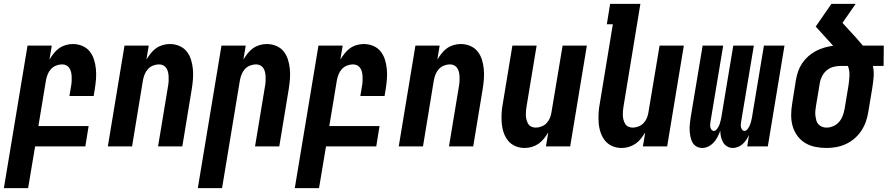

<svg xmlns="http://www.w3.org/2000/svg" viewBox="-54 -755 4577 990"><path d="M-34 215 88 -520H213L201 -448Q211 -464 223 -479.5Q235 -495 250.5 -506Q266 -517 284.5 -522.5Q303 -528 321 -528Q347 -528 370 -518.5Q393 -509 408 -490.5Q423 -472 430.5 -448.5Q438 -425 440.5 -399.5Q443 -374 441 -348Q439 -322 435 -297L429 -260H304L313 -314Q315 -325 315.5 -337Q316 -349 315.5 -360.5Q315 -372 312.5 -383Q310 -394 304 -403.5Q298 -413 288 -418Q278 -423 266 -423Q251 -423 235.5 -417Q220 -411 209 -399Q198 -387 192 -372Q186 -357 183 -341L144 -105H403L386 0H127L91 215Z M502 0 588 -520H713L701 -448Q711 -464 723 -479.5Q735 -495 750.5 -506Q766 -517 784.5 -522.5Q803 -528 821 -528Q847 -528 870 -518.5Q893 -509 908 -490.5Q923 -472 930.5 -448.5Q938 -425 940.5 -399.5Q943 -374 941 -348Q939 -322 935 -297L886 0H761L813 -314Q815 -325 815.5 -337Q816 -349 815.5 -360.5Q815 -372 812.5 -383Q810 -394 804 -403.5Q798 -413 788 -418Q778 -423 766 -423Q751 -423 735.5 -417Q720 -411 709 -399Q698 -387 692 -372Q686 -357 683 -341L627 0Z M966 215 1088 -520H1213L1201 -448Q1211 -464 1223 -479.5Q1235 -495 1250.5 -506Q1266 -517 1284.5 -522.5Q1303 -528 1321 -528Q1347 -528 1370 -518.5Q1393 -509 1408 -490.5Q1423 -472 1430.5 -448.5Q1438 -425 1440.5 -399.5Q1443 -374 1441 -348Q1439 -322 1435 -297L1386 0H1261L1313 -314Q1315 -325 1315.5 -337Q1316 -349 1315.5 -360.5Q1315 -372 1312.5 -383Q1310 -394 1304 -403.5Q1298 -413 1288 -418Q1278 -423 1266 -423Q1251 -423 1235.5 -417Q1220 -411 1209 -399Q1198 -387 1192 -372Q1186 -357 1183 -341L1091 215Z M1466 215 1588 -520H1713L1701 -448Q1711 -464 1723 -479.5Q1735 -495 1750.5 -506Q1766 -517 1784.5 -522.5Q1803 -528 1821 -528Q1847 -528 1870 -518.5Q1893 -509 1908 -490.5Q1923 -472 1930.5 -448.5Q1938 -425 1940.5 -399.5Q1943 -374 1941 -348Q1939 -322 1935 -297L1929 -260H1804L1813 -314Q1815 -325 1815.5 -337Q1816 -349 1815.5 -360.5Q1815 -372 1812.5 -383Q1810 -394 1804 -403.5Q1798 -413 1788 -418Q1778 -423 1766 -423Q1751 -423 1735.5 -417Q1720 -411 1709 -399Q1698 -387 1692 -372Q1686 -357 1683 -341L1644 -105H1903L1886 0H1627L1591 215Z M2002 0 2088 -520H2213L2201 -448Q2211 -464 2223 -479.5Q2235 -495 2250.5 -506Q2266 -517 2284.5 -522.5Q2303 -528 2321 -528Q2347 -528 2370 -518.5Q2393 -509 2408 -490.5Q2423 -472 2430.5 -448.5Q2438 -425 2440.5 -399.5Q2443 -374 2441 -348Q2439 -322 2435 -297L2386 0H2261L2313 -314Q2315 -325 2315.5 -337Q2316 -349 2315.5 -360.5Q2315 -372 2312.5 -383Q2310 -394 2304 -403.5Q2298 -413 2288 -418Q2278 -423 2266 -423Q2251 -423 2235.5 -417Q2220 -411 2209 -399Q2198 -387 2192 -372Q2186 -357 2183 -341L2127 0Z M2652 8Q2626 8 2603.5 -1.5Q2581 -11 2566 -29.5Q2551 -48 2543 -71.5Q2535 -95 2533 -120.5Q2531 -146 2532.5 -172Q2534 -198 2539 -223L2588 -520H2713L2661 -206Q2659 -195 2658 -183Q2657 -171 2657.5 -159.5Q2658 -148 2661 -137Q2664 -126 2669.5 -116.5Q2675 -107 2685.5 -102Q2696 -97 2708 -97Q2723 -97 2738.5 -103Q2754 -109 2765 -121Q2776 -133 2782 -148Q2788 -163 2790 -179L2847 -520H2972L2886 0H2761L2773 -72Q2763 -56 2751 -40.5Q2739 -25 2723 -14Q2707 -3 2688.5 2.5Q2670 8 2652 8Z M3152 8Q3126 8 3103.5 -1.5Q3081 -11 3066 -29.5Q3051 -48 3043 -71.5Q3035 -95 3033 -120.5Q3031 -146 3032.5 -172Q3034 -198 3039 -223L3106 -630H3075L3092 -735H3248L3161 -206Q3159 -195 3158 -183Q3157 -171 3157.5 -159.5Q3158 -148 3161 -137Q3164 -126 3169.5 -116.5Q3175 -107 3185.5 -102Q3196 -97 3208 -97Q3223 -97 3238.5 -103Q3254 -109 3265 -121Q3276 -133 3282 -148Q3288 -163 3290 -179L3347 -520H3472L3386 0H3261L3273 -72Q3263 -56 3251 -40.5Q3239 -25 3223 -14Q3207 -3 3188.5 2.5Q3170 8 3152 8Z M3567 8Q3550 8 3536.5 0Q3523 -8 3516 -21.5Q3509 -35 3506 -50.5Q3503 -66 3502 -82.5Q3501 -99 3503 -115.5Q3505 -132 3507 -148L3569 -520H3675L3610 -131Q3609 -123 3608 -115Q3607 -107 3608.5 -100Q3610 -93 3614.5 -86.5Q3619 -80 3627 -80Q3635 -80 3641 -87.5Q3647 -95 3651 -102.5Q3655 -110 3657.5 -118Q3660 -126 3662 -134Q3664 -142 3665.5 -150Q3667 -158 3668 -166L3727 -520H3833L3768 -131Q3767 -123 3766 -115Q3765 -107 3766.5 -100Q3768 -93 3772.5 -86.5Q3777 -80 3785 -80Q3793 -80 3799 -87.5Q3805 -95 3809 -102.5Q3813 -110 3815.5 -118Q3818 -126 3820 -134Q3822 -142 3823.5 -150Q3825 -158 3826 -166L3885 -520H3991L3905 0H3799L3808 -59Q3802 -46 3794 -34Q3786 -22 3775.5 -12.5Q3765 -3 3751.5 2.5Q3738 8 3725 8Q3709 8 3695.5 0Q3682 -8 3674.5 -21Q3667 -34 3663.5 -49.5Q3660 -65 3660 -81Q3654 -65 3646.5 -50Q3639 -35 3627 -21.5Q3615 -8 3599 0Q3583 8 3567 8Z M4207 8Q4177 8 4148.5 2Q4120 -4 4096.5 -18.5Q4073 -33 4056.5 -56Q4040 -79 4032.5 -106.5Q4025 -134 4025.5 -164Q4026 -194 4031 -223L4050 -343Q4054 -366 4061.5 -387.5Q4069 -409 4082.5 -429Q4096 -449 4114 -465Q4132 -481 4153 -492Q4174 -503 4196.5 -509.5Q4219 -516 4242 -519L4152 -618L4233 -735H4358L4290 -637L4365 -555Q4372 -547 4379.5 -538Q4387 -529 4395 -520H4503L4502 -415H4447Q4453 -387 4450.5 -357Q4448 -327 4443 -297L4423 -177Q4419 -152 4410.5 -127.5Q4402 -103 4387 -80.5Q4372 -58 4351.5 -40.5Q4331 -23 4307 -12Q4283 -1 4257.5 3.5Q4232 8 4207 8ZM4208 -97Q4225 -97 4242.5 -104.5Q4260 -112 4272.5 -126.5Q4285 -141 4291.5 -158.5Q4298 -176 4301 -194L4321 -314Q4325 -340 4326 -366Q4327 -392 4318 -415H4279Q4261 -415 4242.5 -410Q4224 -405 4209 -392.5Q4194 -380 4185 -362.5Q4176 -345 4173 -326L4153 -206Q4151 -194 4150 -181.5Q4149 -169 4150.5 -157.5Q4152 -146 4155 -134.5Q4158 -123 4165.5 -114.5Q4173 -106 4184 -101.5Q4195 -97 4208 -97Z"/></svg>

Font: Iosevka Extrabold
Style: Italic
Weight: 800
Italic angle: -9°
Monospace: yes
Designer: Belleve Invis
Foundry: Belleve Invis
Version: Version 32.5.0; ttfautohint (v1.8.4)